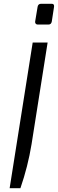

<svg xmlns="http://www.w3.org/2000/svg" viewBox="-20 -759 306 1016"><path d="M166 -645 179 -723Q180 -730 184.5 -734.5Q189 -739 197 -739H254Q268 -739 266 -723L254 -645Q251 -629 236 -629H180Q173 -629 169 -633.5Q165 -638 166 -645ZM153 -534H232L147 4Q128 121 88 237H31Z"/></svg>

Font: Exo
Style: Italic
Weight: 400
Italic angle: -9°
Designer: Natanael Gama
Foundry: Natanael Gama
Version: Version 1.500; ttfautohint (v1.6)